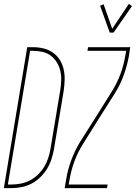

<svg xmlns="http://www.w3.org/2000/svg" viewBox="-45 -981 708 1001"><path d="M-25 0 97 -735H127Q155 -735 182 -728.5Q209 -722 231 -706.5Q253 -691 267 -668.5Q281 -646 287 -619Q293 -592 292 -563.5Q291 -535 287 -507L236 -201Q231 -175 222.5 -149Q214 -123 199 -99Q184 -75 163 -55Q142 -35 117 -22.5Q92 -10 65 -5Q38 0 12 0ZM12 -19Q37 -19 61.5 -23.5Q86 -28 109 -39.5Q132 -51 151.5 -69.5Q171 -88 184.5 -110Q198 -132 206 -156Q214 -180 218 -204L269 -510Q273 -536 274 -561.5Q275 -587 269.5 -611Q264 -635 251.5 -655.5Q239 -676 220 -690.5Q201 -705 176.5 -710.5Q152 -716 127 -716H112L-4 -19ZM547 -811H527L477 -951L495 -959L540 -831L627 -961L643 -949ZM292 0 300 -46Q308 -96 326.5 -146Q345 -196 373 -242L456 -373L538 -504Q565 -547 582.5 -594Q600 -641 608 -689L613 -716H411L414 -735H634L627 -689Q618 -639 600 -589Q582 -539 553 -493L470 -362L388 -231Q361 -188 343.5 -141Q326 -94 318 -46L313 -19H516L513 0Z"/></svg>

Font: Iosevka Curly ThExObl
Style: Regular
Weight: 100
Width: 7
Italic angle: -9°
Monospace: yes
Designer: Belleve Invis
Foundry: Belleve Invis
Version: Version 11.1.0; ttfautohint (v1.8.3)